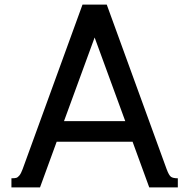

<svg xmlns="http://www.w3.org/2000/svg" viewBox="-20 -820 828 840"><path d="M394 -656 260 -290H528ZM633 0 560 -200H228L155 0H30V-40Q45 -40 51.5 -42Q58 -44 65 -52.5Q72 -61 79 -80L341 -800H447L709 -80Q719 -53 728 -46.5Q737 -40 758 -40V0Z"/></svg>

Font: Laverick
Style: Regular
Weight: 400
Designer: Daniel Pimley
Foundry: Daniel Pimley
Version: Version 1.000;PS 001.001;hotconv 1.0.56